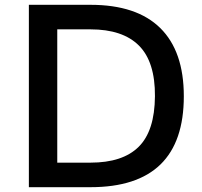

<svg xmlns="http://www.w3.org/2000/svg" viewBox="-20 -778 838 798"><path d="M356 -758Q548 -758 646 -661.5Q744 -565 744 -378Q744 0 356 0H100V-758ZM624 -378Q625 -521 557.5 -588.5Q490 -656 356 -656H218V-102H356Q490 -102 556.5 -168Q623 -234 624 -378Z"/></svg>

Font: Biryani DemiBold
Style: Regular
Weight: 600
Designer: Dan Reynolds and Mathieu Réguer
Foundry: Dan Reynolds and Mathieu Réguer
Version: Version 1.003;PS 001.003;hotconv 1.0.70;makeotf.lib2.5.58329